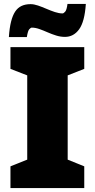

<svg xmlns="http://www.w3.org/2000/svg" viewBox="-20 -953 480 973"><path d="M407 0H33V-110L118 -144V-571L33 -604V-714H407V-604L323 -571V-144L407 -110ZM415 -933Q409 -843 381 -804.5Q353 -766 309 -766Q287 -766 264.5 -773Q242 -780 220.5 -789.5Q199 -799 179 -806Q159 -813 141 -813Q136 -813 128.5 -805Q121 -797 116 -765H25Q28 -811 36 -843Q44 -875 57 -894.5Q70 -914 89.5 -923Q109 -932 135 -932Q152 -932 172.5 -925Q193 -918 215 -908.5Q237 -899 258 -892Q279 -885 297 -885Q302 -885 310 -893.5Q318 -902 322 -933Z"/></svg>

Font: Noto Sans Display Black
Style: Regular
Weight: 900
Designer: Monotype Design Team
Foundry: Monotype Imaging Inc.
Version: Version 2.003